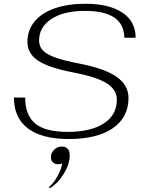

<svg xmlns="http://www.w3.org/2000/svg" viewBox="-20 -730 771 1022"><path d="M54 -211H114Q114 -117 167.5 -72.5Q221 -28 340 -28Q463 -28 532.5 -73Q602 -118 602 -199Q602 -252 549 -286Q496 -320 372 -344Q240 -369 183 -407Q126 -445 126 -506Q126 -569 163.5 -615Q201 -661 271 -685.5Q341 -710 436 -710Q560 -710 631 -663Q702 -616 702 -529H642Q640 -602 588 -637Q536 -672 432 -672Q319 -672 253.5 -629Q188 -586 188 -514Q188 -483 208.5 -461.5Q229 -440 275.5 -423.5Q322 -407 405 -391Q542 -364 603 -319.5Q664 -275 664 -209Q664 -105 580.5 -47.5Q497 10 346 10Q203 10 128.5 -46.5Q54 -103 54 -211ZM240 266Q264 247 284.5 211Q305 175 311 140Q303 144 289 144Q272 144 261.5 134Q251 124 251 107Q251 84 268 67Q285 50 308 50Q351 50 351 97Q351 144 318.5 196.5Q286 249 244 272Z"/></svg>

Font: Fahkwang ExtraLight
Style: Italic
Weight: 275
Italic angle: -10°
Designer: Suppakit Chalermlarp | Katatrad Co.,Ltd.
Foundry: Cadson Demak Co.,Ltd.
Version: Version 1.000; ttfautohint (v1.6)